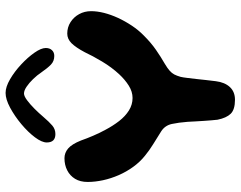

<svg xmlns="http://www.w3.org/2000/svg" viewBox="-107 -745 862 688"><g transform="rotate(-90 324.0 -401.0)"><path d="M310.5 10Q275.5 10 260.5 -5.2Q245.5 -20.5 239 -52.5Q238 -62.5 236.8 -75.2Q235.5 -88 234.8 -102.2Q234 -116.5 233 -131.2Q232 -146 231.5 -159.5Q229 -192 223.8 -216.2Q218.5 -240.5 198 -254Q174 -269 151.8 -282.8Q129.5 -296.5 110 -312.5Q87.5 -330.5 70 -354.8Q52.5 -379 40.5 -406.5Q28.5 -434 22.2 -462.8Q16 -491.5 16 -518Q16 -544.5 27.2 -563Q38.5 -581.5 57.8 -591.2Q77 -601 101 -601Q120.5 -601 136 -587.8Q151.5 -574.5 164.5 -542Q172 -520.5 181.8 -497.8Q191.5 -475 203 -454Q217 -427.5 234.2 -405.2Q251.5 -383 272.2 -370Q293 -357 317 -357Q339.5 -357 361 -370.5Q382.5 -384 402 -405Q427 -432 447.5 -466.2Q468 -500.5 481 -528.5Q498 -560.5 513.2 -575.8Q528.5 -591 547.5 -591Q570.5 -591 588.8 -579.2Q607 -567.5 617.5 -548.2Q628 -529 628 -505.5Q628 -484 621.8 -459.2Q615.5 -434.5 603.8 -409Q592 -383.5 576 -359.5Q560 -335.5 540 -316Q514.5 -290.5 489.2 -273Q464 -255.5 439.5 -241.5Q423.5 -232 414.8 -224.2Q406 -216.5 401.2 -207.5Q396.5 -198.5 392.5 -184.5Q390.5 -175.5 388.8 -161Q387 -146.5 385 -129.2Q383 -112 381.2 -93.8Q379.5 -75.5 377 -58.5Q373 -26.5 356 -8.2Q339 10 310.5 10ZM187.5 -633.5Q157.5 -633.5 157.5 -664.5Q157.5 -682 176 -706.8Q194.5 -731.5 223.2 -755.5Q252 -779.5 282.2 -795.8Q312.5 -812 335 -812Q356.5 -812 384 -796Q411.5 -780 437 -756.2Q462.5 -732.5 479.2 -708.5Q496 -684.5 496 -668Q496 -654 488.2 -645.8Q480.5 -637.5 467.5 -637.5Q449 -637.5 436.5 -649.5Q424 -661.5 408.5 -684Q398.5 -699 384.8 -713.2Q371 -727.5 357.2 -736.8Q343.5 -746 333 -746Q323.5 -746 308.8 -735Q294 -724 278.2 -708.2Q262.5 -692.5 249 -676.5Q231 -655.5 218 -644.5Q205 -633.5 187.5 -633.5Z"/></g></svg>

Font: Gluten Medium
Style: Regular
Weight: 500
Designer: Tyler Finck
Foundry: Etcetera Type Company
Version: Version 1.300